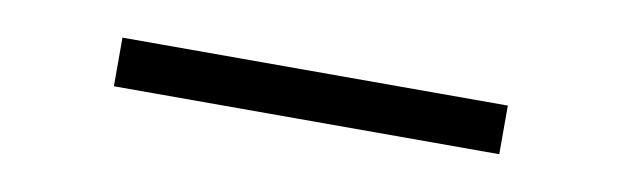

<svg xmlns="http://www.w3.org/2000/svg" viewBox="-23 17 681 210"><g transform="rotate(10 317.5 122.0)"><path d="M103 149H531V95H103Z"/></g></svg>

Font: RazerF5 Light
Style: Regular
Weight: 300
Foundry: Razer Inc.
Version: Version 2